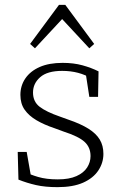

<svg xmlns="http://www.w3.org/2000/svg" viewBox="-20 -759 501 791"><path d="M217 12Q166 12 128.5 3.5Q91 -5 56 -19L53 -133H90L110 -19H78V-53Q103 -40 137 -30Q171 -20 218 -20Q265 -20 295 -33.5Q325 -47 339 -69Q353 -91 353 -116Q353 -152 328.5 -174.5Q304 -197 242 -217L204 -231Q162 -245 130.5 -263.5Q99 -282 81.5 -307Q64 -332 64 -368Q64 -406 84.5 -436Q105 -466 143.5 -483Q182 -500 238 -500Q283 -500 319.5 -490Q356 -480 386 -465L384 -360H348L332 -464H360V-434Q332 -451 301.5 -459Q271 -467 236 -467Q175 -467 145.5 -441Q116 -415 116 -378Q116 -340 143.5 -319Q171 -298 226 -279L262 -266Q312 -249 344 -229Q376 -209 391 -184Q406 -159 406 -125Q406 -88 385 -56.5Q364 -25 322.5 -6.5Q281 12 217 12ZM348 -560 216 -702H256L124 -560L104 -578L223 -739H249L368 -578Z"/></svg>

Font: Source Serif 4 Light
Style: Regular
Weight: 300
Designer: Frank Grießhammer
Foundry: Adobe Systems Incorporated
Version: Version 4.004;hotconv 1.0.116;makeotfexe 2.5.65601